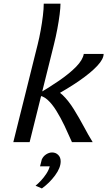

<svg xmlns="http://www.w3.org/2000/svg" viewBox="-20 -787 594 1063"><path d="M144 0H53.7Q67.9 -57.6 84.2 -122.8Q100.6 -188 116.9 -253.2Q133.3 -318.4 147.5 -376.2Q161.6 -434.1 172.6 -477.1Q183.6 -520 188.5 -540.5Q197.8 -577.6 205.3 -619.4Q212.9 -661.1 217.5 -700Q222.2 -738.8 222.2 -766.6H314.9Q314.9 -745.1 310.3 -708Q305.7 -670.9 297.4 -626.7Q289.1 -582.5 278.3 -539.6ZM443.8 -488.3H553.7Q553.7 -460 518.3 -422.1Q482.9 -384.3 419.9 -340.6Q356.9 -296.9 272.9 -251L185.1 -263.2Q252.4 -302.7 309.1 -341.8Q365.7 -380.9 401.9 -418Q438 -455.1 443.8 -488.3ZM493.2 0H378.4Q358.9 -44.9 337.2 -90.6Q315.4 -136.2 291.7 -174.3Q268.1 -212.4 242.2 -235.4Q216.3 -258.3 188 -258.3L257.3 -293Q293.5 -293 326.4 -261.2Q359.4 -229.5 389.2 -181.4Q418.9 -133.3 445.3 -84Q457 -62 469 -40.8Q481 -19.5 493.2 0ZM201.7 133.8 211.4 95.7Q219.7 77.6 235.8 67.4Q252 57.1 268.6 57.1Q288.6 57.1 302.2 70.6Q315.9 84 315.9 106.4Q315.9 142.1 284.9 184.1Q253.9 226.1 211.9 256.3L176.8 241.2Q190.9 230 207.3 212.4Q223.6 194.8 237.1 174.1Q250.5 153.3 255.4 133.8Z"/></svg>

Font: Andika
Style: Italic
Weight: 400
Italic angle: -14°
Designer: Victor Gaultney, Annie Olsen, Julie Remington, Don Collingsworth, Eric Hays, Becca Hirsbrunner
Foundry: SIL International
Version: Version 6.101